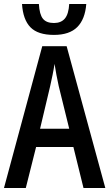

<svg xmlns="http://www.w3.org/2000/svg" viewBox="-20 -948 557 968"><path d="M401 0 350 -207H162L110 0H0L193 -715H316L511 0ZM329 -299 276 -514Q270 -540 264.5 -570.5Q259 -601 255 -626Q251 -599 245 -570Q239 -541 233 -514L182 -299ZM415 -928Q409 -851 369.5 -811.5Q330 -772 252 -772Q171 -772 133.5 -810.5Q96 -849 91 -928H176Q179 -875 196.5 -853.5Q214 -832 252 -832Q288 -832 307 -854.5Q326 -877 329 -928Z"/></svg>

Font: Avrile Sans Condensed Medium
Style: Regular
Weight: 500
Width: 3
Designer: Monotype Design Team
Foundry: Monotype Imaging Inc.
Version: Version 2.001;September 10, 2019;FontCreator 11.5.0.2425 64-